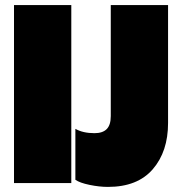

<svg xmlns="http://www.w3.org/2000/svg" viewBox="-20 -719 710 754"><path d="M35 -699H260V0H35ZM276 -13V-213Q306 -196 351 -196Q383 -196 399 -212Q415 -228 415 -263V-699H640V-236Q640 -124 580 -54.5Q520 15 404 15Q370 15 331.5 7Q293 -1 276 -13Z"/></svg>

Font: Readiness Black
Style: Regular
Weight: 900
Designer: Katatrad Team
Foundry: CadsonDemak
Version: Version 1.00;April 23, 2019;FontCreator 11.5.0.2425 64-bit; 